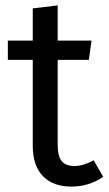

<svg xmlns="http://www.w3.org/2000/svg" viewBox="-20 -677 401 709"><path d="M361 -24Q309 12 243 12Q176 12 138.5 -26.5Q101 -65 101 -138V-456H9V-527H101V-646L193 -657V-527H318L308 -456H193V-142Q193 -101 207.5 -82.5Q222 -64 256 -64Q287 -64 326 -85Z"/></svg>

Font: FiraGO
Style: Regular
Weight: 400
Designer: bBox Type
Foundry: bBox Type GmbH
Version: Version 1.001;April 20, 2020;FontCreator 12.0.0.2555 64-bit